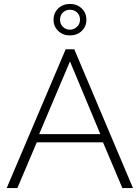

<svg xmlns="http://www.w3.org/2000/svg" viewBox="-20 -962 715 982"><path d="M421.9 -860.8Q421.9 -826.7 397.9 -803.7Q374 -780.8 337.9 -780.8Q301.8 -780.8 277.8 -803.7Q253.9 -826.7 253.9 -860.8Q253.9 -896 277.8 -918.9Q301.8 -941.9 337.9 -941.9Q374 -941.9 397.9 -918.9Q421.9 -896 421.9 -860.8ZM287.1 -860.8Q287.1 -839.4 301.8 -824.7Q316.4 -810.1 337.9 -810.1Q357.9 -810.1 373.5 -824.7Q389.2 -839.4 389.2 -860.8Q389.2 -884.3 374.3 -898.2Q359.4 -912.1 337.9 -912.1Q316.4 -912.1 301.8 -898.2Q287.1 -884.3 287.1 -860.8ZM315.9 -710H359.9L660.2 0H606L506.8 -233.9H168L68.8 0H14.2ZM493.2 -275.9 337.9 -647.9 180.2 -275.9Z"/></svg>

Font: Rawline Light
Style: Regular
Weight: 300
Designer: Matt McInerney, Pablo Impallari, Rodrigo Fuenzalida
Foundry: Matt McInerney, Pablo Impallari, Rodrigo Fuenzalida
Version: Version 4.020;PS 004.020;hotconv 1.0.88;makeotf.lib2.5.64775